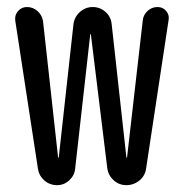

<svg xmlns="http://www.w3.org/2000/svg" viewBox="-20 -540 540 560"><path d="M90.8 -46.9 24.4 -480.5Q22.5 -496.1 32.7 -507.8Q43 -519.5 58.6 -519.5Q76.2 -519.5 89.4 -507.8Q102.5 -496.1 105.5 -478.5L149.4 -81.1Q149.4 -80.1 150.4 -80.1Q151.4 -80.1 151.4 -81.1L194.3 -469.7Q197.3 -491.2 213.4 -505.4Q229.5 -519.5 250.5 -519.5Q271.5 -519.5 287.6 -505.4Q303.7 -491.2 305.7 -469.7L348.6 -81.1Q348.6 -80.1 349.6 -80.1Q350.6 -80.1 350.6 -81.1L396.5 -481.4Q398.4 -497.1 410.6 -508.3Q422.9 -519.5 439.5 -519.5Q455.1 -519.5 464.8 -507.8Q474.6 -496.1 471.7 -481.4L406.2 -48.8Q403.3 -27.3 386.7 -13.7Q370.1 0 348.6 0Q327.1 0 311.5 -14.2Q295.9 -28.3 293 -48.8L245.1 -439.5Q245.1 -440.4 244.1 -440.4Q243.2 -440.4 243.2 -439.5L199.2 -47.9Q197.3 -28.3 182.1 -14.2Q167 0 146.5 0Q125 0 109.4 -13.7Q93.8 -27.3 90.8 -46.9Z"/></svg>

Font: Rounded-X Mgen+ 1m regular
Style: Regular
Weight: 400
Designer: [Source Han Sans]
Ryoko NISHIZUKA  (kana & ideographs); Paul D. Hunt (Latin, Greek & Cyrillic); Wenlong ZHANG  (bopomofo
Version: Version 1.059.20150602